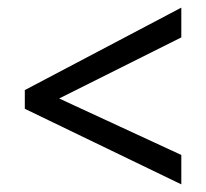

<svg xmlns="http://www.w3.org/2000/svg" viewBox="-20 -574 540 503"><path d="M45 -289 455 -91V-168L135 -316L455 -476V-554L45 -338Z"/></svg>

Font: Noto Sans Devanagari SemiCondensed
Style: Regular
Weight: 400
Width: 4
Designer: Jelle Bosma - Monotype Design Team
Foundry: Monotype Imaging Inc.
Version: Version 2.004